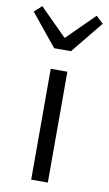

<svg xmlns="http://www.w3.org/2000/svg" viewBox="-126 -875 521 921"><g transform="rotate(10 135.0 -414.5)"><path d="M95 0H176V-540H95ZM94 -640H176L303 -796L268 -829L137 -699H133L3 -829L-33 -796Z"/></g></svg>

Font: Noto Sans CJK JP DemiLight
Style: Regular
Weight: 350
Designer: Ryoko NISHIZUKA (kana & ideographs); Paul D. Hunt (Latin, Greek & Cyrillic); Wenlong ZHANG (bopomofo); Sandoll Communica
Foundry: Adobe Systems Incorporated
Version: Version 1.004;PS 1.004;hotconv 1.0.82;makeotf.lib2.5.63406